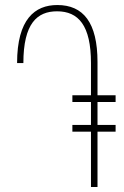

<svg xmlns="http://www.w3.org/2000/svg" viewBox="-20 -744 492 764"><path d="M268 -247V-220H342V0H368V-220H440V-247H368V-338H440V-365H368V-497C368 -655 311 -724 208 -724C119 -724 48 -668 48 -493H73C73 -651 128 -699 207 -699C292 -699 342 -643 342 -493V-365H268V-338H342V-247Z"/></svg>

Font: Noto Sans Armenian ExtraCondensed Thin
Style: Regular
Weight: 100
Width: 2
Designer: Monotype Design Team
Foundry: Monotype Imaging Inc.
Version: Version 2.008